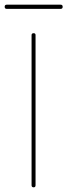

<svg xmlns="http://www.w3.org/2000/svg" viewBox="-73 -801 288 821"><path d="M62 -651Q62 -659 71 -659Q79 -659 79 -651V-9Q79 0 71 0Q62 0 62 -9ZM186 -781Q195 -781 195 -772Q195 -763 186 -763H-44Q-53 -763 -53 -772Q-53 -781 -44 -781Z"/></svg>

Font: Libertine Sup Thin
Style: Regular
Weight: 100
Designer: Bastien Sozeau
Foundry: NBR — Bastien Sozeau
Version: Version 2.003; ttfautohint (v1.8.4.7-5d5b);gftools[0.9.33]